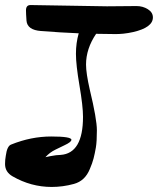

<svg xmlns="http://www.w3.org/2000/svg" viewBox="-80 -795 626 761"><path d="M461 -771Q486 -771 506 -758.5Q526 -746 526 -726Q526 -686 448 -668Q408 -659 372 -660Q336 -661 301 -661Q261 -602 261 -539Q261 -505 276 -439Q304 -323 304 -278.5Q304 -234 300 -210.5Q296 -187 291 -167.5Q286 -148 276 -125Q257 -78 213 -66Q169 -54 125 -54Q43 -54 -30 -96Q-60 -113 -60 -145Q-60 -162 -57 -178Q-52 -216 -36 -222Q43 -254 123 -254Q203 -254 203 -241Q203 -232 176 -219.5Q149 -207 140 -202Q117 -191 100 -172Q107 -173 119 -176Q145 -181 160 -181Q249 -187 249 -332Q249 -374 235 -456Q221 -538 221 -581.5Q221 -625 232 -663Q159 -666 83 -672Q28 -676 25 -713Q23 -741 23 -754Q23 -775 41 -775L344 -770Z"/></svg>

Font: Ma Shan Zheng
Style: Regular
Weight: 400
Designer: ZhongQi
Foundry: ZhongQi
Version: Version 2.001